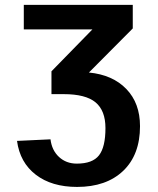

<svg xmlns="http://www.w3.org/2000/svg" viewBox="-20 -548 640 776"><path d="M290.5 113.3Q354 113.3 380.1 79.8Q406.2 46.4 406.2 -30.3Q406.2 -101.1 366.2 -134.3Q326.2 -167.5 237.8 -167.5H188V-259.8L353.5 -429.2H76.2V-528.3H516.6V-433.1L339.4 -254.9Q435.5 -245.6 490.7 -188.2Q545.9 -130.9 545.9 -38.1Q545.9 77.6 477.8 142.6Q409.7 207.5 291.5 207.5Q189 207.5 124.8 158.2Q60.5 108.9 48.8 21.5L184.1 15.1Q189.5 59.6 218.5 86.4Q247.6 113.3 290.5 113.3Z"/></svg>

Font: Liberation Mono
Style: Bold
Weight: 700
Monospace: yes
Designer: Steve Matteson
Foundry: Ascender Corporation
Version: Version 2.1.5